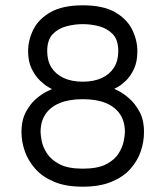

<svg xmlns="http://www.w3.org/2000/svg" viewBox="-20 -696 622 724"><path d="M292 8Q228 8 184 -10.5Q140 -29 113 -59.5Q86 -90 73.5 -126Q61 -162 61 -198Q61 -244 78.5 -275.5Q96 -307 118.5 -325.5Q141 -344 158.5 -352Q176 -360 176 -360Q176 -360 162.5 -367.5Q149 -375 131 -392Q113 -409 99.5 -436.5Q86 -464 86 -503Q86 -545 106 -585Q126 -625 171.5 -650.5Q217 -676 292 -676Q368 -676 413 -650.5Q458 -625 478 -585Q498 -545 498 -503Q498 -463 485 -435.5Q472 -408 454.5 -391.5Q437 -375 424 -368Q411 -361 411 -361Q411 -361 428 -352.5Q445 -344 467 -325Q489 -306 506 -275Q523 -244 523 -198Q523 -162 511 -126Q499 -90 472 -59.5Q445 -29 400.5 -10.5Q356 8 292 8ZM292 -60Q348 -60 380 -76.5Q412 -93 427 -117Q442 -141 446.5 -163.5Q451 -186 451 -198Q451 -238 432.5 -265.5Q414 -293 379 -307.5Q344 -322 292 -322Q241 -322 205.5 -307.5Q170 -293 151.5 -265.5Q133 -238 133 -198Q133 -186 137.5 -163.5Q142 -141 157.5 -117Q173 -93 205 -76.5Q237 -60 292 -60ZM292 -388Q334 -388 364 -402Q394 -416 410 -441.5Q426 -467 426 -503Q426 -546 405 -567.5Q384 -589 353.5 -597Q323 -605 292 -605Q262 -605 231 -597Q200 -589 179 -567.5Q158 -546 158 -503Q158 -467 174 -441.5Q190 -416 220 -402Q250 -388 292 -388Z"/></svg>

Font: Maven Pro
Style: Regular
Weight: 400
Designer: Joe Prince
Foundry: Joe Prince
Version: Version 2.103